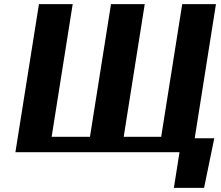

<svg xmlns="http://www.w3.org/2000/svg" viewBox="-20 -731 1061 922"><path d="M54 0H842L815 171H960L1009 -67H915L1017 -711H855L754 -74H574L675 -711H513L412 -74H228L329 -711H167Z"/></svg>

Font: Aerodynamic
Style: BdObl
Weight: 500
Designer: Google
Version: Version 2.000980; 2014